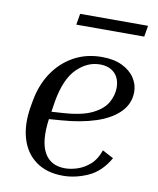

<svg xmlns="http://www.w3.org/2000/svg" viewBox="-78 -728 658 799"><g transform="rotate(10 251.0 -328.0)"><path d="M435 -98Q400 -37 347 -13.5Q294 10 242 10Q173 10 127.5 -23Q82 -56 64.5 -115.5Q47 -175 61 -254L65 -276Q77 -344 111.5 -395.5Q146 -447 198.5 -476Q251 -505 317 -505Q368 -505 403 -488Q438 -471 456 -443.5Q474 -416 474 -385Q474 -335 438.5 -299Q403 -263 340.5 -242.5Q278 -222 196 -216L144 -212Q131 -117 157.5 -69.5Q184 -22 245 -22Q269 -22 297 -31Q325 -40 350 -62Q375 -84 388 -123ZM156 -289 149 -244 195 -247Q277 -252 321 -274Q365 -296 382 -327Q399 -358 399 -389Q399 -428 376.5 -450.5Q354 -473 314 -473Q261 -473 217 -429.5Q173 -386 156 -289ZM483 -666 475 -619H188L196 -666Z"/></g></svg>

Font: Inria Serif
Style: Italic
Weight: 400
Italic angle: -10°
Designer: Black Foundry Team
Foundry: Black Foundry
Version: Version 1.000; ttfautohint (v1.8.3)